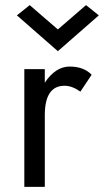

<svg xmlns="http://www.w3.org/2000/svg" viewBox="-20 -730 406 750"><path d="M206 -615 316 -710 366 -670 206 -530 46 -670 96 -710ZM294 -372Q262 -395 232 -395Q155 -395 155 -280V0H75V-460H155V-407Q197 -470 252 -470Q307 -470 338 -438Z"/></svg>

Font: renner_400book
Style: Book
Weight: 400
Version: Version 003.000 ; ttfautohint (v0.97) -l 8 -r 50 -G 200 -x 1